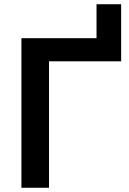

<svg xmlns="http://www.w3.org/2000/svg" viewBox="-20 -885 609 905"><path d="M81 0V-705H435V-865H551V-596H211V0Z"/></svg>

Font: Nunito Sans 11pt
Style: Bold
Weight: 700
Version: Version 3.101;gftools[0.9.27]